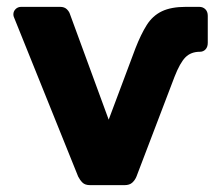

<svg xmlns="http://www.w3.org/2000/svg" viewBox="-20 -540 639 560"><path d="M243 0Q228 0 220.5 -7.5Q213 -15 208 -25L21 -489Q19 -493 19 -498Q19 -507 25.5 -513.5Q32 -520 42 -520H155Q168 -520 175 -513Q182 -506 184 -499L297 -191L375 -399Q391 -440 408 -467Q425 -494 452 -507Q479 -520 522 -520H561Q572 -520 579 -513Q586 -506 586 -494V-415Q586 -403 579.5 -396Q573 -389 563 -389Q537 -389 521 -373Q505 -357 489 -316L378 -25Q374 -15 366 -7.5Q358 0 343 0Z"/></svg>

Font: DVN-Rubik
Style: Bold
Weight: 700
Designer: Hubert and Fischer
Foundry: Hubert & Fischer
Version: Version 2.102